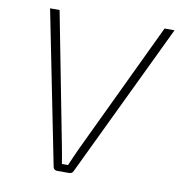

<svg xmlns="http://www.w3.org/2000/svg" viewBox="-78 -762 782 834"><g transform="rotate(10 312.5 -345.0)"><path d="M625 -690H581L305 -110C294 -85 281 -58 271 -33H244C240 -58 236 -82 231 -107L118 -690H76L211 -14C212 -7 219 0 228 0H281C290 0 297 -4 300 -12Z"/></g></svg>

Font: Exo 2 Extra Light
Style: Italic
Weight: 250
Italic angle: -8°
Designer: Natanael Gama
Version: Version 1.001;PS 001.001;hotconv 1.0.88;makeotf.lib2.5.64775